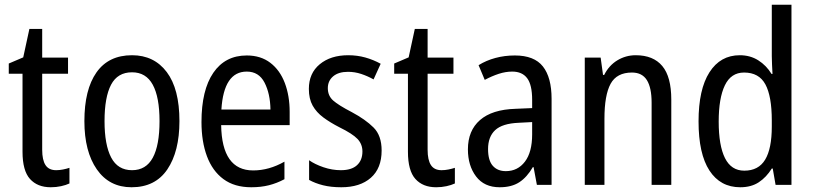

<svg xmlns="http://www.w3.org/2000/svg" viewBox="-20 -846 3429 810"><path d="M217 -128Q231 -128 246 -131Q261 -134 273 -138V-72Q258 -65 237.5 -60.5Q217 -56 194 -56Q138 -56 106.5 -91Q75 -126 75 -206V-535H17V-578L78 -604L104 -724H158V-603H267V-535H158V-214Q158 -171 172 -149.5Q186 -128 217 -128Z M737 -335Q737 -207 686 -131.5Q635 -56 535 -56Q441 -56 388.5 -131.5Q336 -207 336 -335Q336 -468 387 -540.5Q438 -613 537 -613Q630 -613 683.5 -542Q737 -471 737 -335ZM421 -335Q421 -235 449 -181.5Q477 -128 537 -128Q596 -128 624.5 -180.5Q653 -233 653 -335Q653 -436 624.5 -488.5Q596 -541 537 -541Q476 -541 448.5 -488.5Q421 -436 421 -335Z M1021 -612Q1080 -612 1120.5 -581Q1161 -550 1181.5 -496Q1202 -442 1202 -374V-318H913Q916 -127 1048 -127Q1115 -127 1180 -164V-90Q1148 -73 1114.5 -64.5Q1081 -56 1040 -56Q969 -56 922.5 -90.5Q876 -125 853 -187Q830 -249 830 -331Q830 -466 880 -539Q930 -612 1021 -612ZM1021 -544Q924 -544 914 -384H1121Q1120 -451 1096 -497.5Q1072 -544 1021 -544Z M1590 -211Q1590 -136 1544.5 -96Q1499 -56 1420 -56Q1376 -56 1342.5 -64.5Q1309 -73 1284 -87V-170Q1308 -153 1344.5 -140.5Q1381 -128 1418 -128Q1463 -128 1486 -149Q1509 -170 1509 -207Q1509 -238 1488 -260Q1467 -282 1412 -309Q1373 -329 1344 -350.5Q1315 -372 1299 -400.5Q1283 -429 1283 -471Q1283 -537 1329 -575Q1375 -613 1449 -613Q1487 -613 1521 -603.5Q1555 -594 1586 -577L1556 -511Q1531 -525 1504 -534Q1477 -543 1448 -543Q1408 -543 1385.5 -524Q1363 -505 1363 -474Q1363 -442 1385.5 -422Q1408 -402 1464 -373Q1522 -342 1556 -308Q1590 -274 1590 -211Z M1843 -128Q1857 -128 1872 -131Q1887 -134 1899 -138V-72Q1884 -65 1863.5 -60.5Q1843 -56 1820 -56Q1764 -56 1732.5 -91Q1701 -126 1701 -206V-535H1643V-578L1704 -604L1730 -724H1784V-603H1893V-535H1784V-214Q1784 -171 1798 -149.5Q1812 -128 1843 -128Z M2152 -612Q2234 -612 2270.5 -565.5Q2307 -519 2307 -429V-66H2245L2231 -141H2228Q2203 -98 2170.5 -77Q2138 -56 2088 -56Q2023 -56 1988.5 -101.5Q1954 -147 1954 -216Q1954 -295 2005 -339.5Q2056 -384 2155 -387L2225 -390V-425Q2225 -488 2204 -516Q2183 -544 2141 -544Q2113 -544 2084 -534.5Q2055 -525 2025 -509L1999 -571Q2031 -591 2070 -601.5Q2109 -612 2152 -612ZM2168 -328Q2099 -325 2069 -297Q2039 -269 2039 -217Q2039 -169 2059 -146.5Q2079 -124 2114 -124Q2164 -124 2194.5 -164Q2225 -204 2225 -279V-331Z M2662 -613Q2736 -613 2774 -567.5Q2812 -522 2812 -426V-66H2729V-413Q2729 -476 2709 -508Q2689 -540 2646 -540Q2582 -540 2556 -492.5Q2530 -445 2530 -345V-66H2447V-603H2514L2524 -530H2529Q2549 -570 2584.5 -591.5Q2620 -613 2662 -613Z M3103 -56Q3019 -56 2973 -126.5Q2927 -197 2927 -334Q2927 -469 2973 -541Q3019 -613 3101 -613Q3145 -613 3179 -591.5Q3213 -570 3235 -534H3239Q3238 -553 3237 -573.5Q3236 -594 3236 -609V-826H3319V-66H3252L3240 -135H3236Q3213 -98 3181 -77Q3149 -56 3103 -56ZM3120 -126Q3180 -126 3208 -172.5Q3236 -219 3236 -312V-338Q3236 -440 3209 -490Q3182 -540 3119 -540Q3064 -540 3038 -486Q3012 -432 3012 -333Q3012 -232 3038.5 -179Q3065 -126 3120 -126Z"/></svg>

Font: Noto Sans Malayalam UI Condensed
Style: Regular
Weight: 400
Width: 3
Designer: Jelle Bosma - Monotype Design Team
Foundry: Monotype Imaging Inc.
Version: Version 2.104; ttfautohint (v1.8.4.7-5d5b)